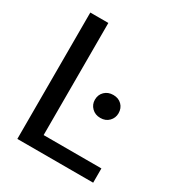

<svg xmlns="http://www.w3.org/2000/svg" viewBox="-167 -811 856 921"><g transform="rotate(30 260.5 -350.0)"><path d="M65 0V-700H165V-79H485V0ZM359 -286Q330 -286 311.5 -304.5Q293 -323 293 -349Q293 -377 311.5 -395Q330 -413 359 -413Q388 -413 406 -395Q424 -377 424 -349Q424 -323 406 -304.5Q388 -286 359 -286Z"/></g></svg>

Font: DM Sans 28pt Medium
Style: Regular
Weight: 500
Version: Version 4.004;gftools[0.9.30]